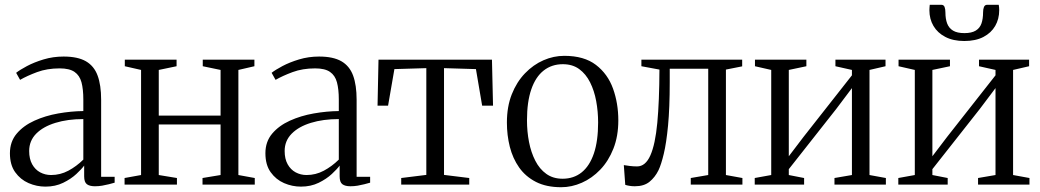

<svg xmlns="http://www.w3.org/2000/svg" viewBox="-20 -772 4350 803"><path d="M170 8.5Q133.5 8.5 99.5 -6.2Q65.5 -21 43.5 -51.8Q21.5 -82.5 21.5 -131Q21.5 -179.5 49.8 -213Q78 -246.5 123.8 -267.2Q169.5 -288 223.5 -297.5Q277.5 -307 328.5 -307.5V-355.5Q328.5 -399 320.8 -427.8Q313 -456.5 291.8 -471.2Q270.5 -486 229.5 -486Q177 -486 135.2 -470.5Q93.5 -455 64 -438L47.5 -467.5Q62.5 -479.5 92.5 -495.5Q122.5 -511.5 162.2 -523.5Q202 -535.5 246 -535.5Q305 -535.5 339.2 -515.8Q373.5 -496 388.2 -456Q403 -416 403 -354.5V-32.5H459.5V-8Q449 -5 435.5 -1.5Q422 2 407.2 4.5Q392.5 7 377 7Q355 7 343.5 -1.5Q332 -10 332 -34.5V-79.5Q322 -65.5 299.5 -44.5Q277 -23.5 244.2 -7.5Q211.5 8.5 170 8.5ZM193.5 -40Q232 -40 265.8 -58Q299.5 -76 328.5 -104.5V-274Q263 -274 211.8 -258.2Q160.5 -242.5 131.2 -212.8Q102 -183 102 -140.5Q102 -107.5 114.5 -85Q127 -62.5 148 -51.2Q169 -40 193.5 -40Z M501 0V-27.5L570 -40V-479.5L502 -495V-522.5H718.5V-495L644 -479.5V-288.5H902.5V-479.5L828 -495V-522.5H1044V-495L977 -479.5V-40L1045.5 -27.5V0H827V-27.5L902.5 -40V-251.5H644V-40L720 -27.5V0Z M1238.5 8.5Q1202 8.5 1168 -6.2Q1134 -21 1112 -51.8Q1090 -82.5 1090 -131Q1090 -179.5 1118.2 -213Q1146.5 -246.5 1192.2 -267.2Q1238 -288 1292 -297.5Q1346 -307 1397 -307.5V-355.5Q1397 -399 1389.2 -427.8Q1381.5 -456.5 1360.2 -471.2Q1339 -486 1298 -486Q1245.5 -486 1203.8 -470.5Q1162 -455 1132.5 -438L1116 -467.5Q1131 -479.5 1161 -495.5Q1191 -511.5 1230.8 -523.5Q1270.5 -535.5 1314.5 -535.5Q1373.5 -535.5 1407.8 -515.8Q1442 -496 1456.8 -456Q1471.5 -416 1471.5 -354.5V-32.5H1528V-8Q1517.5 -5 1504 -1.5Q1490.5 2 1475.8 4.5Q1461 7 1445.5 7Q1423.5 7 1412 -1.5Q1400.5 -10 1400.5 -34.5V-79.5Q1390.5 -65.5 1368 -44.5Q1345.5 -23.5 1312.8 -7.5Q1280 8.5 1238.5 8.5ZM1262 -40Q1300.5 -40 1334.2 -58Q1368 -76 1397 -104.5V-274Q1331.5 -274 1280.2 -258.2Q1229 -242.5 1199.8 -212.8Q1170.5 -183 1170.5 -140.5Q1170.5 -107.5 1183 -85Q1195.5 -62.5 1216.5 -51.2Q1237.5 -40 1262 -40Z M1658 0V-27.5L1763 -40.5V-487L1629.5 -483L1603 -330H1559L1563 -522.5H2037.5L2042 -330H1996.5L1970.5 -483L1837 -487V-40.5L1942.5 -27.5V0Z M2100 -259.5Q2100 -326 2120.5 -377.8Q2141 -429.5 2175.8 -465.5Q2210.5 -501.5 2253 -520Q2295.5 -538.5 2340 -538.5Q2423 -538.5 2472.5 -500.5Q2522 -462.5 2544 -401Q2566 -339.5 2566 -268.5Q2566 -202.5 2545.5 -150.5Q2525 -98.5 2490.5 -62.5Q2456 -26.5 2413.5 -7.8Q2371 11 2327 11Q2265 11 2221.5 -11.2Q2178 -33.5 2151.2 -71.5Q2124.5 -109.5 2112.2 -158Q2100 -206.5 2100 -259.5ZM2333 -24.5Q2379.5 -24.5 2412.8 -51.2Q2446 -78 2463.8 -130.2Q2481.5 -182.5 2481.5 -259.5Q2481.5 -305.5 2473.5 -349Q2465.5 -392.5 2448 -427.5Q2430.5 -462.5 2402.5 -483Q2374.5 -503.5 2334 -503.5Q2287.5 -503.5 2253.8 -477Q2220 -450.5 2202 -398.2Q2184 -346 2184 -268.5Q2184 -222 2192.5 -178.2Q2201 -134.5 2218.8 -99.8Q2236.5 -65 2264.8 -44.8Q2293 -24.5 2333 -24.5Z M2635 7Q2623 7 2612.5 5.2Q2602 3.5 2595 1L2589 -81.5Q2599 -79.5 2614.5 -77.8Q2630 -76 2644.5 -76Q2679.5 -76 2700 -122Q2720.5 -168 2729 -258.2Q2737.5 -348.5 2738 -481L2662.5 -495V-522.5H3084V-494.5L3016 -481V-40L3085 -27.5V0H2869V-27.5L2942 -40V-484.5H2781V-429Q2781 -320.5 2774 -247.2Q2767 -174 2756.2 -129Q2745.5 -84 2734 -60Q2719.5 -30.5 2696.5 -11.8Q2673.5 7 2635 7Z M3136.5 0V-27.5L3205.5 -40V-479.5L3137.5 -495V-522.5H3352.5V-495L3279 -479.5V-118.5L3341 -200L3543 -457V-479.5L3474 -495V-522.5H3683.5V-495L3616.5 -479.5V-40L3685 -27.5V0H3470V-27.5L3543 -40V-403.5L3477.5 -316.5L3279 -64.5V-40L3343 -27.5V0Z M3737 0V-27.5L3806 -40V-479.5L3738 -495V-522.5H3953V-495L3879.5 -479.5V-118.5L3941.5 -200L4143.5 -457V-479.5L4074.5 -495V-522.5H4284V-495L4217 -479.5V-40L4285.5 -27.5V0H4070.5V-27.5L4143.5 -40V-403.5L4078 -316.5L3879.5 -64.5V-40L3943.5 -27.5V0ZM3916.5 -752Q3927 -752 3930.5 -742.8Q3934 -733.5 3934 -720Q3934 -693.5 3941.2 -674Q3948.5 -654.5 3965.8 -644Q3983 -633.5 4013.5 -633.5Q4043.5 -633.5 4060.8 -644Q4078 -654.5 4084.8 -674Q4091.5 -693.5 4091.5 -720Q4091.5 -733.5 4095.2 -742.8Q4099 -752 4109 -752H4157Q4158 -746.5 4158.5 -740.8Q4159 -735 4159 -729.5Q4159 -692.5 4142.2 -663.5Q4125.5 -634.5 4093 -617.5Q4060.5 -600.5 4013 -600.5Q3966.5 -600.5 3933.8 -617.5Q3901 -634.5 3884 -663.5Q3867 -692.5 3867 -729.5Q3867 -735 3867.5 -740.8Q3868 -746.5 3868.5 -752Z"/></svg>

Font: Merriweather 96pt Light
Style: Regular
Weight: 300
Version: Version 2.100